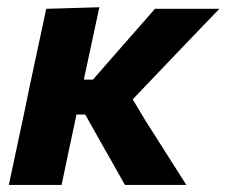

<svg xmlns="http://www.w3.org/2000/svg" viewBox="-20 -524 642 544"><path d="M5 0Q16.5 -53.5 27 -103.2Q37.5 -153 51 -216L62.5 -272Q77.5 -342 88.5 -393.8Q99.5 -445.5 111 -499L261.5 -503.5Q250 -450.5 239.2 -399.5Q228.5 -348.5 217.5 -298.5H243.5L305 -369Q333.5 -401.5 362 -434Q390.5 -466.5 419 -499H601.5Q558 -454 515.2 -409.2Q472.5 -364.5 429 -319L356 -242.5L392 -182.5Q421 -137 450 -91.2Q479 -45.5 508 0H334Q317 -30.5 299.5 -61.2Q282 -92 265 -122L221.5 -199.5H196.5L194 -186.5Q183 -136 173.8 -92Q164.5 -48 154.5 0Z"/></svg>

Font: Commissioner
Style: Bold Italic
Weight: 700
Italic angle: -12°
Designer: Kostas Bartsokas
Foundry: Kostas Bartsokas
Version: Version 1.000; ttfautohint (v1.8.3)